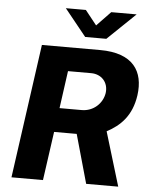

<svg xmlns="http://www.w3.org/2000/svg" viewBox="-61 -982 826 1032"><g transform="rotate(5 352.0 -465.5)"><path d="M497 -931 422 -853 360 -931H252L369 -786H483L634 -931ZM616 0 528 -291C600 -329 660 -386 676 -498C694 -628 634 -723 455 -723H141L40 0H210L247 -263H369L443 0ZM385 -393H265L293 -595H418C473 -595 513 -554 505 -495C496 -438 447 -393 385 -393Z"/></g></svg>

Font: United Sans ExtraBold
Style: Italic
Weight: 800
Italic angle: -8°
Designer: Pablo Impallari, Rodrigo Fuenzalida (Modified by Dan O. Williams)
Version: Version 1.000;PS 001.000;hotconv 1.0.88;makeotf.lib2.5.64775